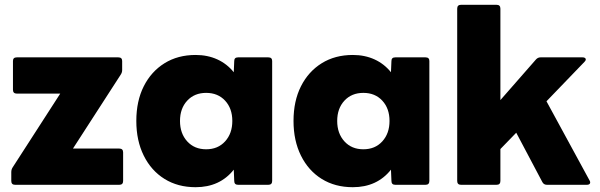

<svg xmlns="http://www.w3.org/2000/svg" viewBox="-20 -770 2502 800"><path d="M43 0Q27 0 27 -16V-53Q27 -64 33 -73L231 -380H50Q34 -380 34 -396V-516Q34 -531 50 -531H473Q489 -531 489 -516V-478Q489 -468 483 -459L284 -151H477Q493 -151 493 -135V-16Q493 0 477 0Z M795 10Q721 10 665.5 -24.5Q610 -59 579 -121.5Q548 -184 548 -266Q548 -349 579 -410.5Q610 -472 665.5 -506.5Q721 -541 795 -541Q845 -541 885.5 -522.5Q926 -504 954 -469L956 -516Q956 -531 972 -531H1098Q1114 -531 1114 -516V-16Q1114 0 1098 0H972Q956 0 956 -16L954 -63Q896 10 795 10ZM839 -148Q888 -148 918 -181Q948 -214 948 -266Q948 -318 918 -350.5Q888 -383 839 -383Q790 -383 760 -350.5Q730 -318 730 -266Q730 -214 760 -181Q790 -148 839 -148Z M1450 10Q1376 10 1320.5 -24.5Q1265 -59 1234 -121.5Q1203 -184 1203 -266Q1203 -349 1234 -410.5Q1265 -472 1320.5 -506.5Q1376 -541 1450 -541Q1500 -541 1540.5 -522.5Q1581 -504 1609 -469L1611 -516Q1611 -531 1627 -531H1753Q1769 -531 1769 -516V-16Q1769 0 1753 0H1627Q1611 0 1611 -16L1609 -63Q1551 10 1450 10ZM1494 -148Q1543 -148 1573 -181Q1603 -214 1603 -266Q1603 -318 1573 -350.5Q1543 -383 1494 -383Q1445 -383 1415 -350.5Q1385 -318 1385 -266Q1385 -214 1415 -181Q1445 -148 1494 -148Z M1901 0Q1885 0 1885 -16V-734Q1885 -750 1901 -750H2049Q2065 -750 2065 -734V-353L2213 -522Q2221 -531 2232 -531H2407Q2417 -531 2420 -525.5Q2423 -520 2415 -512L2257 -348L2436 -19Q2441 -11 2438 -5.5Q2435 0 2425 0H2259Q2246 0 2240 -11L2131 -217L2065 -149V-16Q2065 0 2049 0Z"/></svg>

Font: LINE Seed Sans App ExtraBold
Style: Regular
Weight: 800
Designer: LINE VX Design & Dalton Maag Ltd & Sandoll Inc
Foundry: Dalton Maag Ltd
Version: Version 1.003